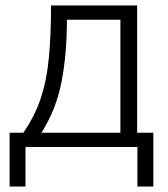

<svg xmlns="http://www.w3.org/2000/svg" viewBox="-20 -536 613 700"><path d="M15 144V-52H65Q106 -111 128 -176Q150 -241 158 -323.5Q166 -406 166 -516H480V-52H539V144H481V0H73V144ZM131 -52H419V-464H224Q224 -340 204.5 -238.5Q185 -137 131 -52Z"/></svg>

Font: Ubuntu Sans Light
Style: Regular
Weight: 300
Designer: Dalton Maag Ltd
Foundry: Dalton Maag Ltd
Version: Version 1.006; ttfautohint (v1.8.4.7-5d5b)